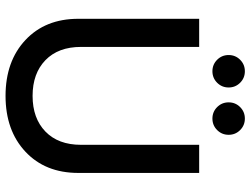

<svg xmlns="http://www.w3.org/2000/svg" viewBox="-128 -782 925 710"><g transform="rotate(90 335.0 -427.5)"><path d="M376.5 -767.5Q359 -785 359 -810Q359 -835 376.5 -852.5Q394 -870 419 -870Q444 -870 461.5 -852.5Q479 -835 479 -810Q479 -785 461.5 -767.5Q444 -750 419 -750Q394 -750 376.5 -767.5ZM201.5 -767.5Q184 -785 184 -810Q184 -835 201.5 -852.5Q219 -870 244 -870Q269 -870 286.5 -852.5Q304 -835 304 -810Q304 -785 286.5 -767.5Q269 -750 244 -750Q219 -750 201.5 -767.5ZM516 -264V-701H620V-254Q620 -132 541.5 -58.5Q463 15 335 15Q207 15 128.5 -58.5Q50 -132 50 -254V-701H154V-264Q154 -180 203 -132.5Q252 -85 335 -85Q418 -85 467 -132.5Q516 -180 516 -264Z"/></g></svg>

Font: Edgecutting Lite Medium
Style: Medium
Weight: 500
Designer: RandomMaerks (Nguyen Gia Bao)
Version: Version 1.0